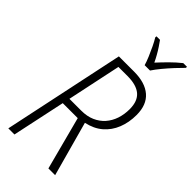

<svg xmlns="http://www.w3.org/2000/svg" viewBox="-290 -1001 1062 1062"><g transform="rotate(45 241.5 -469.5)"><path d="M24.4 0 175.3 -713.9H294.4Q380.9 -713.9 427.5 -673.6Q474.1 -633.3 474.1 -554.2Q474.1 -495.6 454.8 -447.3Q435.5 -398.9 397.5 -366.2Q359.4 -333.5 302.2 -321.3L390.6 0H337.9L255.9 -311.5H138.7L72.3 0ZM147.9 -354.5H240.2Q285.2 -354.5 319.3 -369.4Q353.5 -384.3 377 -410.9Q400.4 -437.5 412.4 -473.1Q424.3 -508.8 424.3 -549.8Q424.3 -612.3 389.9 -641.6Q355.5 -670.9 285.6 -670.9H214.8ZM310.5 -780.3Q304.7 -801.3 292.7 -829.6Q280.8 -857.9 267.6 -885.3Q254.4 -912.6 243.2 -930.7L244.1 -939.5H271.5Q282.2 -924.8 294.2 -906.7Q306.2 -888.7 317.6 -868.4Q329.1 -848.1 338.4 -828.1Q364.3 -856.4 394 -886.2Q423.8 -916 453.6 -939.5H482.9L481.9 -930.7Q463.4 -912.6 438.5 -885.7Q413.6 -858.9 390.4 -830.8Q367.2 -802.7 352.5 -780.3Z"/></g></svg>

Font: Open Sans SemiCondensed Light
Style: Italic
Weight: 300
Width: 4
Italic angle: -12°
Designer: Monotype Design Team
Foundry: Monotype Imaging Inc.
Version: Version 3.000